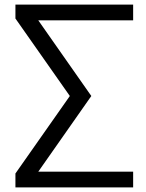

<svg xmlns="http://www.w3.org/2000/svg" viewBox="-20 -820 640 840"><path d="M47.5 0V-61L285.5 -400L47.5 -739V-800H562.5V-731H147.5L379.5 -400L147.5 -69H562.5V0Z"/></svg>

Font: Victor Mono Thin
Style: Regular
Weight: 100
Monospace: yes
Designer: Rune Bjørnerås
Version: Version 1.561;gftools[0.9.30]